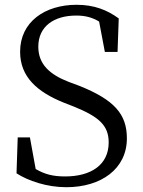

<svg xmlns="http://www.w3.org/2000/svg" viewBox="-20 -766 597 802"><path d="M267 -424C187 -455 140 -498 140 -571C140 -657 207 -701 298 -701C335 -701 364 -694 394 -676L418 -549H471L476 -689C428 -724 374 -746 300 -746C168 -746 64 -675 64 -550C64 -445 135 -382 247 -337L288 -321C392 -279 434 -243 434 -171C434 -78 361 -29 252 -29C201 -29 167 -38 129 -60L105 -192H54L49 -42C97 -11 175 16 257 16C403 16 510 -61 510 -188C510 -289 458 -349 310 -408Z"/></svg>

Font: Shippori Mincho
Style: Regular
Weight: 400
Designer: Bonji Tadano  Ryoko NISHIZUKA  (kana & ideographs); Frank Grießhammer (Latin, Greek & Cyrillic); Wenlong ZHANG  (bopomof
Foundry: Adobe Systems Incorporated
Version: Version 1.003;PS 1.001;hotconv 16.6.54;makeotf.lib2.5.65590